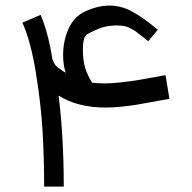

<svg xmlns="http://www.w3.org/2000/svg" viewBox="-20 -687 707 707"><path d="M212.4 -484.4Q212.4 -536.1 232.2 -580.6Q252 -625 291.5 -644Q339.4 -666.5 382.8 -666.5Q426.3 -666.5 466.6 -644.5Q506.8 -622.6 561 -577.6L525.9 -535.2Q517.6 -541.5 502.4 -553.7Q487.3 -565.9 480.5 -570.8Q473.6 -575.7 461.9 -582Q442.9 -593.3 411.6 -593.3Q380.4 -593.3 356.7 -585.9Q333 -578.6 299.3 -560.1Q285.2 -547.4 285.2 -505.6Q285.2 -463.9 293.7 -436.8Q302.2 -409.7 319.3 -382.3Q342.8 -379.9 366.2 -379.9Q389.6 -379.9 423.3 -383.5Q457 -387.2 475.8 -390.1Q494.6 -393.1 538.8 -401.1Q583 -409.2 589.4 -410.2L604 -323.2Q506.8 -305.2 485.4 -301.8Q417.5 -291 368.2 -291Q266.1 -291 195.8 -335Q214.8 -181.2 214.8 0H142.6Q142.6 -100.1 137 -200.2Q131.3 -300.3 112.3 -418Q93.3 -535.6 62.5 -603.5L129.4 -632.3Q150.9 -583.5 165 -513.2Q170.4 -486.8 171.4 -477.5Q172.4 -468.3 178 -457Q183.6 -445.8 192.4 -439Q201.2 -432.1 221.7 -418.9Q212.4 -449.2 212.4 -484.4Z"/></svg>

Font: MiladAzad
Style: Regular
Weight: 400
Designer: Reza bakhtiari fard
Foundry: http://font-store.ir
Version: Version:0.0.3;RFB:1.2.5;Building:2016-04-05 21:27:38.277324